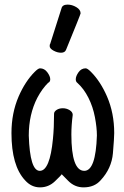

<svg xmlns="http://www.w3.org/2000/svg" viewBox="-20 -790 540 834"><path d="M153.8 23.9Q116.2 23.9 88.9 -6.8Q29.8 -69.8 29.8 -211.9Q29.8 -298.8 61 -371.1Q89.8 -437 130.9 -478Q146 -493.2 153.8 -493.2Q172.9 -493.2 185.5 -476.1Q198.2 -459 198.2 -445.8Q198.2 -434.1 189 -430.2Q163.1 -404.8 142.1 -365.2Q105 -293 105 -201.2Q109.9 -47.9 152.8 -47.9Q196.8 -47.9 210 -187Q214.8 -234.9 214.8 -295.9Q214.8 -305.2 225.8 -312.5Q236.8 -319.8 252.9 -319.8Q269 -319.8 282.5 -311.5Q295.9 -303.2 295.9 -291Q290 -246.1 290 -206.1Q290 -47.9 346.2 -47.9Q396 -47.9 400.9 -201.2Q400.9 -235.8 392.3 -281Q383.8 -326.2 364 -365.5Q344.2 -404.8 315.9 -430.2Q309.1 -435.1 309.1 -445.8Q309.1 -459 321 -476.1Q333 -493.2 352.1 -493.2Q359.9 -493.2 375 -478Q416 -437 444.8 -371.1Q476.1 -298.8 476.1 -211.9Q476.1 -190.9 470.5 -124.5Q464.8 -58.1 417 -6.8Q390.1 23.9 342.8 23.9Q304.2 23.9 275.9 -4.9L248 -33.2Q246.1 -28.8 218.5 -2.4Q190.9 23.9 153.8 23.9ZM245.1 -561Q229 -561 212.4 -570.1Q195.8 -579.1 195.8 -589.8Q195.8 -598.1 198.2 -600.1L247.1 -753.9Q251 -770 273.9 -770Q293 -770 311.5 -759Q330.1 -748 330.1 -731.9Q330.1 -728 267.1 -574.2Q262.2 -561 245.1 -561Z"/></svg>

Font: LXGW WenKai Mono GB Screen
Style: Regular
Weight: 400
Monospace: yes
Designer: LXGW / Fontworks Inc.
Foundry: LXGW / Fontworks Inc.
Version: Version 1.510;January 18,2025